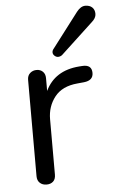

<svg xmlns="http://www.w3.org/2000/svg" viewBox="-54 -795 501 838"><g transform="rotate(-5 196.5 -376.5)"><path d="M357.9 -462.9Q357.9 -430.2 317.9 -425.8L288.1 -422.9Q221.2 -417 188.5 -375.5Q155.8 -334 155.8 -277.8V-35.2Q155.8 -15.1 144.8 -5.1Q133.8 4.9 116 4.9Q98.1 4.9 86.7 -5.6Q75.2 -16.1 75.2 -35.2V-457Q75.2 -476.1 87.2 -486.6Q99.1 -497.1 115.7 -497.1Q132.3 -497.1 143.1 -486.6Q153.8 -476.1 153.8 -458V-401.9Q194.8 -487.8 301.8 -496.1L315.9 -497.1Q357.9 -500 357.9 -462.9ZM198.2 -583 314 -734.9Q332 -757.8 351.6 -757.8Q371.1 -757.8 382.1 -747.3Q393.1 -736.8 393.1 -718.5Q393.1 -700.2 373 -683.1L231.9 -551.8Q223.6 -545.9 214.8 -545.9Q206.1 -545.9 199 -552.5Q191.9 -559.1 191.9 -567.4Q191.9 -575.7 198.2 -583Z"/></g></svg>

Font: Nunito-Regular
Style: Regular
Weight: 400
Designer: Vernon Adams
Foundry: newtypography
Version: Version 3.000